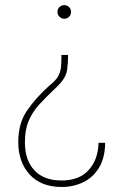

<svg xmlns="http://www.w3.org/2000/svg" viewBox="-20 -558 485 764"><path d="M262.7 -510.7Q262.7 -499.5 254.9 -491.5Q247.1 -483.4 235.8 -483.4Q224.6 -483.4 216.6 -491.5Q208.5 -499.5 208.5 -510.7Q208.5 -522 216.6 -529.8Q224.6 -537.6 235.8 -537.6Q247.1 -537.6 254.9 -529.8Q262.7 -522 262.7 -510.7ZM224.6 -339.4H251Q250.5 -303.2 247.3 -281.5Q244.1 -259.8 231.4 -241.5Q218.8 -223.1 189.9 -196.8Q160.2 -168.5 135 -140.9Q109.9 -113.3 94.5 -78.1Q79.1 -43 79.1 8.3Q79.1 79.1 116.7 119.6Q154.3 160.2 225.1 160.2Q295.9 160.2 333.3 118.2Q370.6 76.2 372.1 10.3H398.4Q397.9 69.3 374.5 108.4Q351.1 147.5 312 166.7Q272.9 186 225.1 186Q143.6 186 98.1 136.5Q52.7 86.9 52.7 7.3Q52.7 -66.9 87.2 -117.4Q121.6 -168 176.3 -217.3Q200.7 -236.3 210.7 -253.4Q220.7 -270.5 222.7 -291Q224.6 -311.5 224.6 -339.4Z"/></svg>

Font: Vazirmatn RD Thin
Style: Regular
Weight: 100
Designer: Saber Rastikerdar
Foundry: Saber Rastikerdar
Version: Version 32.102